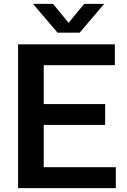

<svg xmlns="http://www.w3.org/2000/svg" viewBox="-20 -968 651 988"><path d="M205 -107.5H576V0H73V-740H571V-632.5H205V-432.5H521V-325H205ZM413 -948H516L390 -800H276L150 -948H253L333 -850.5Z"/></svg>

Font: Encode Sans SemiBold
Style: Regular
Weight: 600
Designer: Multiple Designers
Foundry: Impallari Type
Version: Version 2.000